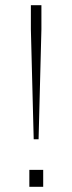

<svg xmlns="http://www.w3.org/2000/svg" viewBox="-20 -720 278 740"><path d="M93.1 0H146.5V-65.3H93.1ZM109.9 -183.2H128.7L139.6 -606.9V-700H99V-606.9Z"/></svg>

Font: Meinily
Style: Regular
Weight: 500
Designer: Paul Hayes
Foundry: Paul Hayes
Version: Version 1.0; ttfautohint (v1.8.4.7-5d5b)